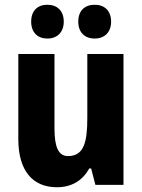

<svg xmlns="http://www.w3.org/2000/svg" viewBox="-20 -777 597 807"><path d="M111 -686C111 -640 139 -615 179 -615C220 -615 248 -641 248 -686C248 -732 220 -757 179 -757C139 -757 111 -733 111 -686ZM309 -686C309 -641 336 -615 378 -615C419 -615 447 -641 447 -686C447 -732 419 -757 378 -757C337 -757 309 -733 309 -686ZM499 -550H347V-282C347 -180 333 -121 266 -121C225 -121 209 -160 209 -237V-550H57V-192C57 -60 117 10 219 10C279 10 326 -16 355 -69H363L381 0H499Z"/></svg>

Font: Noto Sans Georgian Condensed ExtraBold
Style: Regular
Weight: 800
Width: 3
Designer: Monotype Design Team, Akaki Razmadze
Foundry: Google LLC
Version: Version 2.005